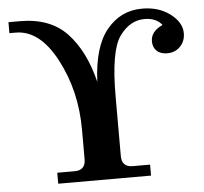

<svg xmlns="http://www.w3.org/2000/svg" viewBox="-52 -796 902 851"><g transform="rotate(-5 398.5 -370.5)"><path d="M460 -97.7Q460 -48.8 508.8 -48.8H585.9V0H172.9V-48.8H250Q298.8 -48.8 298.8 -97.7V-229.5Q298.8 -401.4 224.6 -542.5Q150.4 -683.6 43.5 -683.6H15.6V-732.4H66.9Q201.7 -732.4 276.4 -652.6Q351.1 -572.8 384.8 -434.6Q391.6 -591.3 453.6 -666Q515.6 -740.7 610.8 -740.7Q684.6 -740.7 735.1 -702.4Q785.6 -664.1 785.6 -616.2Q785.6 -580.6 762.7 -557.1Q739.7 -533.7 704.6 -533.7Q675.3 -533.7 658.4 -549.6Q641.6 -565.4 641.6 -592.3Q641.6 -636.7 694.8 -660.6Q669.4 -693.8 616.7 -693.8Q551.8 -693.8 505.9 -629.6Q460 -565.4 460 -363.3Z"/></g></svg>

Font: Munson
Style: Bold
Weight: 700
Designer: Paul James MIller
Foundry: High-Logic / Made with FontCreator
Version: Version 2.10;May 5, 2019;FontCreator 11.5.0.2430 64-bit